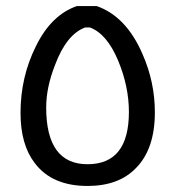

<svg xmlns="http://www.w3.org/2000/svg" viewBox="-20 -607 572 636"><path d="M235 -587H300Q398 -553 452 -428Q493 -335 493 -235Q493 -114 431 -51Q374 9 270 9Q152 9 95 -67Q48 -128 48 -233Q48 -352 99 -454Q150 -558 235 -587ZM278 -516H262Q200 -493 162 -391Q133 -317 133 -251Q133 -63 270 -63Q407 -63 407 -236Q407 -321 371 -407Q334 -495 278 -516Z"/></svg>

Font: Almarai
Style: Regular
Weight: 400
Designer: Boutros International 2019
Foundry: Created by Boutros International 2019
Version: Version 1.10